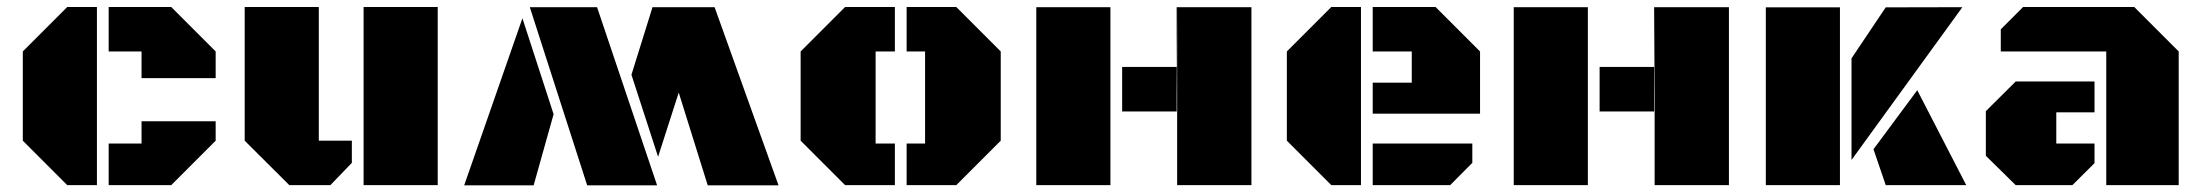

<svg xmlns="http://www.w3.org/2000/svg" viewBox="-20 -539 6410 559"><path d="M262.2 0H175.8L46.4 -129.4V-389.2L175.8 -518.6H262.2ZM296.4 -389.2V-518.6H478.5L607.9 -389.2V-311.5H392.1V-389.2ZM296.4 0V-121.1H392.1V-186H607.9V-129.4L478.5 0Z M1254.4 -518.6V0H1038.6V-518.6ZM908.2 -129.4H1004.4V-64.9L941.9 0H822.3L692.4 -129.4V-518.6H908.2Z M2246.6 0.5H2040.5L1956.1 -269.5L1896 -82.5L1818.4 -321.3L1879.9 -518.6L1880.4 -518.1H2060.5ZM1893.1 0.5H1689.5L1522.5 -518.1H1718.3ZM1501 -485.8 1591.8 -206.5 1533.7 0.5H1331.5Z M2893.6 -129.4 2764.2 0H2619.6V-121.1H2673.3V-389.2H2619.6V-518.6H2764.2L2893.6 -389.2ZM2529.3 -121.1H2585.4V0H2440.4L2311 -129.4V-389.2L2440.4 -518.6H2585.4V-389.2H2529.3Z M3405.8 -344.2V-518.1H3623.5V0H3407.2V-517.1L3405.8 -263.2V-214.4H3247.1V-344.2ZM3212.9 -518.1V0H2997.1V-518.1Z M3942.4 0H3856L3726.6 -129.4V-389.2L3856 -518.6H3942.4ZM3976.6 -208V-298.3H4090.3V-389.2H3976.6V-518.6H4159.7L4289.1 -389.2V-208ZM3976.6 0V-121.1H4266.6V-64.9L4202.1 0Z M4795.9 -344.2V-518.1H5013.7V0H4797.4V-517.1L4795.9 -263.2V-214.4H4637.2V-344.2ZM4603 -518.1V0H4387.2V-518.1Z M5336.9 -517.6V0H5121.1V-517.6ZM5470.2 -517.6 5693.4 -518.1 5370.6 -73.2V-369.1ZM5704.6 0H5470.2L5434.6 -104.5L5562 -276.4Z M6112.3 0V-389.2H5805.2V-453.6L5870.1 -518.6H6193.8L6323.2 -389.2V0ZM6078.1 -301.8V-211.9H5966.8V-121.1H6078.1V-64L6013.7 0H5848.6L5761.7 -85.4V-215.3L5848.6 -301.8Z"/></svg>

Font: Black Ops One [rus by aLiNcE]
Style: Regular
Weight: 400
Designer: James Grieshaber
Foundry: James Grieshaber
Version: Version 1.002;May 25, 2024;FontCreator 13.0.0.2680 64-bit